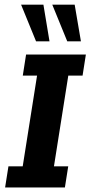

<svg xmlns="http://www.w3.org/2000/svg" viewBox="-20 -822 397 842"><path d="M2.4 0 17 -92.6H79.6L142.5 -490.4H79.9L94.4 -583H356.6L342.1 -490.4H279.5L216.6 -92.6H279.2L264.6 0ZM274.9 -640.8 209.3 -801.5H307.5L334.9 -640.8ZM138.1 -640.8 72.5 -801.5H170.4L197.1 -640.8Z"/></svg>

Font: Rokkitt SemiBold
Style: Italic
Weight: 600
Italic angle: -9°
Designer: Vernon Adams
Foundry: Vernon Adams
Version: Version 3.103